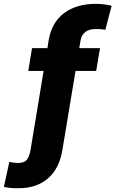

<svg xmlns="http://www.w3.org/2000/svg" viewBox="-60 -780 603 1004"><path d="M462.9 -528.3 442.9 -409.2H335L266.1 4.9Q250 102.5 189.9 153.6Q129.9 204.6 38.1 204.1Q18.6 204.6 0 203.1Q-18.6 201.7 -39.6 197.3L-11.2 66.4Q10.3 71.8 34.2 72.3Q69.3 71.8 81.8 53.7Q94.2 35.6 99.6 4.9L168 -409.2H87.9L107.4 -528.3H188L194.3 -569.3Q210.4 -663.1 275.1 -711.4Q339.8 -759.8 440.9 -759.8Q464.8 -759.8 484.9 -757.1Q504.9 -754.4 523.9 -750L490.7 -624Q480.5 -626 469.5 -627.2Q458.5 -628.4 439.5 -627.9Q408.2 -628.4 387.5 -613.8Q366.7 -599.1 361.3 -569.3L354.5 -528.3Z"/></svg>

Font: Inter Display Extra Bold
Style: Italic
Weight: 800
Italic angle: -9.39999°
Designer: Rasmus Andersson
Foundry: rsms
Version: Version 4.000;git-4fc901f